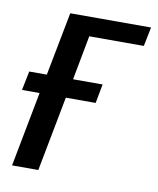

<svg xmlns="http://www.w3.org/2000/svg" viewBox="-66 -581 522 634"><g transform="rotate(10 195.0 -264.0)"><path d="M119 -528H390L377 -464H194L166 -315H265L253 -251H153L105 0H17L65 -251H6L19 -315H78Z"/></g></svg>

Font: Libra Sans
Style: Italic
Weight: 400
Italic angle: -12°
Foundry: Context Ltd
Version: Version 1.002